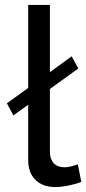

<svg xmlns="http://www.w3.org/2000/svg" viewBox="-20 -750 349 777"><path d="M94 -326 34 -283 8 -332 94 -394V-730H182V-458L270 -522L297 -473L182 -390V-135Q182 -106 197.5 -89.5Q213 -73 241 -73Q252 -73 267 -76.5Q282 -80 295 -85L309 -14Q287 -5 257 1Q227 7 204 7Q153 7 123.5 -22Q94 -51 94 -103Z"/></svg>

Font: PTCRaleway Medium
Style: Regular
Weight: 500
Designer: Matt McInerney, Pablo Impallari, Rodrigo Fuenzalida
Foundry: Matt McInerney, Pablo Impallari, Rodrigo Fuenzalida
Version: Version 3.000g; ttfautohint (v1.5) -l 8 -r 28 -G 28 -x 14 -D